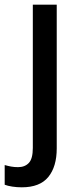

<svg xmlns="http://www.w3.org/2000/svg" viewBox="-64 -559 338 819"><path d="M29 240Q8 240 -11.5 237Q-31 234 -44 229V145Q-30 149 -16.5 151.5Q-3 154 13 154Q42 154 59 136Q76 118 76 72V-539H178V74Q178 152 142 196Q106 240 29 240Z"/></svg>

Font: Noto Sans Tamil SemiCondensed Medium
Style: Regular
Weight: 500
Width: 4
Designer: Jelle Bosma - Monotype Design Team
Foundry: Monotype Imaging Inc.
Version: Version 2.004; ttfautohint (v1.8.4.7-5d5b)